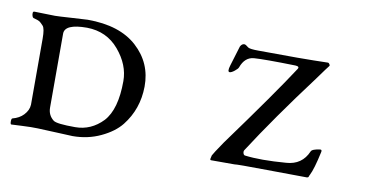

<svg xmlns="http://www.w3.org/2000/svg" viewBox="-53 -604 1486 747"><g transform="rotate(10 689.5 -231.0)"><path d="M1100 -39Q1162 -43 1186 -99Q1190 -109 1222 -113Q1229 -113 1227 -104Q1212 -34 1199 -9Q1198 -8 1197 -5Q1196 -2 1195.5 -0.5Q1195 1 1193 2Q1191 3 1189 3Q1152 3 1031.5 1.5Q911 0 903 2H810Q805 2 808 -8L810 -17Q813 -24 847 -74Q1013 -302 1081 -407Q1087 -417 1070 -418Q946 -421 906 -418Q870 -415 855 -373Q853 -367 841 -357.5Q829 -348 822 -348Q812 -348 820 -374Q842 -448 844 -453Q850 -465 860 -465Q865 -465 877 -455Q885 -450 918 -450Q1088 -448 1192 -451Q1196 -451 1199 -446Q1202 -441 1200 -439Q1194 -432 1158 -382Q1023 -202 931 -59Q928 -54 930 -47Q932 -40 937 -39Q999 -31 1100 -39ZM263 3Q259 3 207.5 0.5Q156 -2 125 -3Q101 -4 62.5 -2Q24 0 21 0Q17 0 17 -11.5Q17 -23 21 -24Q48 -31 64 -48Q82 -67 83 -89V-350Q83 -390 74 -400Q64 -411 58.5 -414.5Q53 -418 34 -423Q31 -424 29 -430Q27 -436 27.5 -442Q28 -448 33 -448Q47 -448 72.5 -447Q98 -446 115 -446Q128 -446 181.5 -449.5Q235 -453 243 -453Q370 -453 438.5 -390.5Q507 -328 506 -235Q505 -146 452 -79Q425 -45 374 -21Q323 3 263 3ZM181 -43Q194 -33 267 -33Q330 -33 376 -81Q421 -130 421 -242Q421 -306 372.5 -363.5Q324 -421 246 -422Q158 -422 158 -383V-91Q158 -61 181 -43Z"/></g></svg>

Font: EB Garamond 12 All SC
Style: AllSC
Weight: 400
Version: Version 0.016 ; ttfautohint (v0.97) -l 8 -r 50 -G 200 -x 0 -